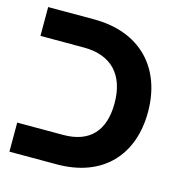

<svg xmlns="http://www.w3.org/2000/svg" viewBox="-93 -687 731 772"><g transform="rotate(15 272.5 -301.0)"><path d="M14 0H211C403 0 511 -119 511 -298C511 -481 398 -602 205 -602H14V-482H195C310 -482 372 -415 372 -297C372 -183 316 -121 205 -121H14Z"/></g></svg>

Font: Noto Sans Hebrew ExtraCondensed
Style: Bold
Weight: 700
Width: 2
Designer: Monotype Design Team
Foundry: Monotype Imaging Inc.
Version: Version 2.004